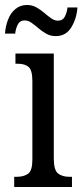

<svg xmlns="http://www.w3.org/2000/svg" viewBox="-40 -751 331 771"><path d="M17 0V-41H27Q56 -41 73 -53.5Q90 -66 90 -110V-425Q90 -469 75 -482Q60 -495 32 -495H22V-536H176V-115Q176 -68 193 -54.5Q210 -41 239 -41H249V0ZM184 -606Q163 -606 146 -615.5Q129 -625 114.5 -637.5Q100 -650 86.5 -659.5Q73 -669 59 -669Q40 -669 31.5 -652.5Q23 -636 21 -616H-20Q-18 -645 -8 -671.5Q2 -698 21.5 -714.5Q41 -731 69 -731Q89 -731 106 -721.5Q123 -712 137.5 -699.5Q152 -687 165.5 -677.5Q179 -668 192 -668Q212 -668 220.5 -684.5Q229 -701 231 -721H271Q268 -677 246.5 -641.5Q225 -606 184 -606Z"/></svg>

Font: Noto Serif ExtraCondensed
Style: Regular
Weight: 400
Width: 2
Designer: Monotype Design Team
Foundry: Monotype Imaging Inc.
Version: Version 2.015